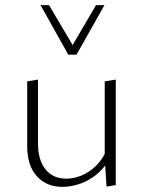

<svg xmlns="http://www.w3.org/2000/svg" viewBox="-20 -724 556 748"><path d="M223 4Q161 4 123.5 -37.5Q86 -79 86 -154V-407L128 -414V-166Q128 -101 157 -64.5Q186 -28 238 -28Q267 -28 297 -40Q327 -52 354 -78Q381 -104 398 -146L416 -127Q397 -81 365 -52Q333 -23 295.5 -9.5Q258 4 223 4ZM395 3 388 -108V-407L431 -414V-3ZM246 -511 255 -535 354 -704H387L278 -511ZM246 -511 138 -704H171L271 -535L278 -511Z"/></svg>

Font: Ysabeau Infant ExtraLight
Style: Regular
Weight: 250
Designer: Christian Thalmann (Catharsis Fonts)
Version: Version 2.001;gftools[0.9.30]; featfreeze: ss01,ss02,lnum